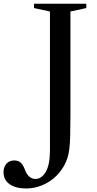

<svg xmlns="http://www.w3.org/2000/svg" viewBox="-150 -782 535 1059"><path d="M-6 257.5Q-64 257.5 -97.2 233.8Q-130.5 210 -130.5 168Q-130.5 138 -114.2 120.5Q-98 103 -71 103Q-49 103 -35.8 115.2Q-22.5 127.5 -14 150.5Q-3.5 179.5 11.5 192.2Q26.5 205 45.5 205Q79.5 205 102.5 165.8Q125.5 126.5 125.5 46.5V-718.5L37.5 -737.5V-761.5H326V-737.5L238.5 -718.5V-153.5Q238.5 -81 237.2 -34.5Q236 12 232.2 41Q228.5 70 221.8 90Q215 110 204.5 130Q169.5 192 112.8 224.8Q56 257.5 -6 257.5Z"/></svg>

Font: Libre Caslon Text
Style: Regular
Weight: 400
Designer: Pablo Impallari, Rodrigo Fuenzalida, Katja Schimmel
Foundry: Pablo Impallari, Rodrigo Fuenzalida
Version: Version 2.000